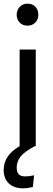

<svg xmlns="http://www.w3.org/2000/svg" viewBox="-34 -797 288 1047"><path d="M57 -716Q57 -742 73.5 -759.5Q90 -777 116 -777Q143 -777 159 -760Q175 -743 175 -716Q175 -691 158.5 -674Q142 -657 116 -657Q90 -657 73.5 -674Q57 -691 57 -716ZM73 -527H161V0H156Q99 30 78 57Q57 84 57 117Q57 141 68 153Q79 165 104 165Q124 165 152 159L145 223Q115 230 92 230Q43 230 14.5 203.5Q-14 177 -14 130Q-14 50 73 0Z"/></svg>

Font: Fira Sans Extra Condensed
Style: Regular
Weight: 400
Width: 1
Designer: Carrois Corporate & Edenspiekermann AG
Foundry: Carrois Corporate GbR & Edenspiekermann AG
Version: Version 4.203